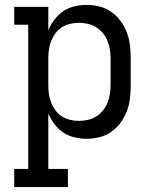

<svg xmlns="http://www.w3.org/2000/svg" viewBox="-20 -558 640 783"><path d="M38 205V131H95V-457H38V-530H177V-435Q187 -458 202 -478Q217 -498 237.5 -512Q258 -526 283 -532Q308 -538 333 -538Q359 -538 385.5 -531.5Q412 -525 434 -509.5Q456 -494 472 -472Q488 -450 497.5 -425Q507 -400 510 -373.5Q513 -347 513 -320V-210Q513 -183 510 -156.5Q507 -130 497.5 -105Q488 -80 472 -58Q456 -36 434 -20.5Q412 -5 385.5 1.5Q359 8 333 8Q308 8 283 2Q258 -4 237.5 -18Q217 -32 202 -52Q187 -72 177 -95V131H257V205ZM301 -65Q319 -65 337.5 -69Q356 -73 371.5 -82.5Q387 -92 399 -106.5Q411 -121 418 -138Q425 -155 428 -173.5Q431 -192 431 -210V-320Q431 -338 428 -356.5Q425 -375 418 -392Q411 -409 399 -423.5Q387 -438 371.5 -447.5Q356 -457 337.5 -461Q319 -465 301 -465Q283 -465 265 -460.5Q247 -456 232 -446.5Q217 -437 206 -422Q195 -407 188.5 -390.5Q182 -374 179.5 -356Q177 -338 177 -320V-210Q177 -192 179.5 -174Q182 -156 188.5 -139.5Q195 -123 206 -108Q217 -93 232 -83.5Q247 -74 265 -69.5Q283 -65 301 -65Z"/></svg>

Font: Iosevka Slab Extended
Style: Regular
Weight: 400
Width: 7
Monospace: yes
Designer: Belleve Invis
Foundry: Belleve Invis
Version: Version 11.1.1; ttfautohint (v1.8.3)